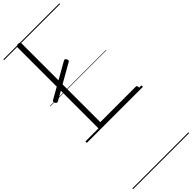

<svg xmlns="http://www.w3.org/2000/svg" viewBox="-546 -1187 1858 1858"><g transform="rotate(-45 383.5 -257.5)"><path d="M207 0Q179 0 179 -23V-1129Q179 -1139 186 -1143.5Q193 -1148 207 -1148Q221 -1148 227.5 -1143.5Q234 -1139 234 -1129V-50H720Q728 -50 732 -44.5Q736 -39 736 -25Q736 -11 732 -5.5Q728 0 720 0ZM86 -482Q77 -477 70 -480Q63 -483 56 -493Q52 -502 52 -510.5Q52 -519 61 -524L405 -719Q415 -725 421.5 -722Q428 -719 434 -710Q446 -688 431 -679ZM0 623H767V633H0ZM0 -20H767V0H0ZM0 -505H767V-500H0ZM0 -1143H767V-1133H0Z"/></g></svg>

Font: Playwrite CL Guides
Style: Regular
Weight: 400
Designer: Veronika Burian, José Scaglione
Foundry: TypeTogether
Version: Version 1.003